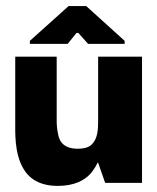

<svg xmlns="http://www.w3.org/2000/svg" viewBox="-20 -600 516 630"><path d="M170 10C223 10 256 -8 275 -28C291 -45 300 -66 300 -66H302L325 0H446V-414H302V-205C302 -177 301 -146 282 -127C273 -117 257 -112 235 -112C191 -112 174 -134 170 -163C167 -177 166 -191 166 -205V-414H30V-206C30 -164 27 -98 56 -48C75 -14 110 10 170 10ZM202 -456 231 -492H237L269 -456H389V-466L263 -580H205L78 -466V-456Z"/></svg>

Font: OSH Darker Grotesque Black
Style: Regular
Weight: 900
Designer: Gabriel Lam
Foundry: TypeRant
Version: Version 1.000;Glyphs 3.1.1 (3148)